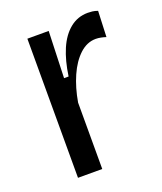

<svg xmlns="http://www.w3.org/2000/svg" viewBox="-106 -606 572 677"><g transform="rotate(-20 179.5 -267.5)"><path d="M71 0V-306V-522H151L145 -347H162Q170 -404 188 -446Q206 -488 235 -511.5Q264 -535 302 -535Q310 -535 319 -534Q328 -533 339 -529L335 -432Q326 -435 316 -437Q306 -439 297 -439Q264 -439 236.5 -413.5Q209 -388 190 -345Q171 -302 162 -249V0Z"/></g></svg>

Font: Bricolage Grotesque SemiCondensed
Style: Regular
Weight: 400
Width: 4
Designer: Mathieu Triay
Foundry: Atelier Triay
Version: Version 1.001;gftools[0.9.33.dev8+g029e19f]